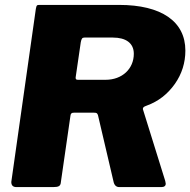

<svg xmlns="http://www.w3.org/2000/svg" viewBox="-20 -762 775 782"><path d="M563 -314C562 -316 562 -317 562 -318C562 -323 563 -327 578 -332C625 -349 663 -379 692 -420C721 -461 735 -507 735 -556C735 -675 637 -742 465 -742H142C130 -742 129 -741 126 -726L27 -28C27 -25 26 -23 26 -21C26 -7 33 0 47 0H196C219 0 227 -4 228 -21L267 -291C268 -300 272 -303 281 -303H363C374 -303 376 -301 379 -293L442 -24C445 -8 453 0 466 0H637C649 0 655 -5 655 -14C655 -16 654 -20 653 -25ZM299 -437C291 -437 288 -438 288 -446L309 -590C312 -605 315 -609 324 -609H440C492 -609 525 -587 525 -543C525 -482 478 -437 410 -437Z"/></svg>

Font: Libre Franklin ExtraBold
Style: Italic
Weight: 800
Italic angle: -8°
Designer: Pablo Impallari, Rodrigo Fuenzalida
Foundry: Impallari Type
Version: Version 1.002; ttfautohint (v1.5)